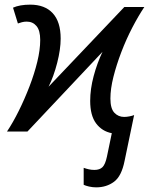

<svg xmlns="http://www.w3.org/2000/svg" viewBox="-20 -566 650 826"><path d="M394 240Q378 240 363 236.5Q348 233 340 229V156Q351 160 362.5 162.5Q374 165 386 165Q409 165 421 153Q433 141 440 108L461 7Q419 -1 393.5 -35Q368 -69 368 -132Q368 -183 383 -239Q398 -295 421 -343L98 0H10Q36 -39 61 -89.5Q86 -140 107 -194.5Q128 -249 140.5 -300.5Q153 -352 153 -394Q153 -435 137 -454Q121 -473 95 -473Q84 -473 74.5 -470.5Q65 -468 57 -465L36 -533Q65 -546 110 -546Q173 -546 207 -509Q241 -472 241 -400Q241 -354 226 -295.5Q211 -237 189 -193L515 -536H601Q575 -497 549 -447Q523 -397 502 -342Q481 -287 468 -235.5Q455 -184 455 -142Q455 -99 472 -81Q489 -63 514 -63Q525 -63 537.5 -65.5Q550 -68 557 -71L516 126Q503 192 470.5 216Q438 240 394 240Z"/></svg>

Font: Manna Sans
Style: Italic
Weight: 400
Italic angle: -12°
Designer: Monotype Design Team
Foundry: Monotype Imaging Inc.
Version: Version 2.001.1; ttfautohint (v1.8.2)